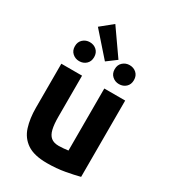

<svg xmlns="http://www.w3.org/2000/svg" viewBox="-213 -988 986 1107"><g transform="rotate(30 280.0 -434.0)"><path d="M280 12Q194 12 147.5 -19.5Q101 -51 83.5 -106.5Q66 -162 66 -233V-526H204V-251Q204 -203 211.5 -171Q219 -139 237.5 -123.5Q256 -108 289 -108Q303 -108 320.5 -109.5Q338 -111 352 -113V-526H491V-18Q453 -8 398 2Q343 12 280 12ZM277 -663 142 -816 221 -880 340 -710ZM147 -590Q121 -590 102 -607Q83 -624 83 -653Q83 -682 102 -699Q121 -716 147 -716Q174 -716 192.5 -699Q211 -682 211 -653Q211 -624 192.5 -607Q174 -590 147 -590ZM412 -590Q386 -590 367 -607Q348 -624 348 -653Q348 -682 367 -699Q386 -716 412 -716Q439 -716 457.5 -699Q476 -682 476 -653Q476 -624 457.5 -607Q439 -590 412 -590Z"/></g></svg>

Font: Ubuntu Sans Mono
Style: Bold
Weight: 700
Monospace: yes
Designer: Dalton Maag Ltd
Foundry: Dalton Maag Ltd
Version: Version 1.006